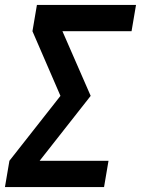

<svg xmlns="http://www.w3.org/2000/svg" viewBox="-34 -755 569 775"><path d="M-14 0 4 -106 210 -368 97 -629 115 -735H515L497 -629H218L332 -368L126 -106H404L386 0Z"/></svg>

Font: Iosevka SS08
Style: Bold Italic
Weight: 700
Italic angle: -10°
Monospace: yes
Designer: Belleve Invis
Foundry: Belleve Invis
Version: 2.1.0; ttfautohint (v1.8.2)